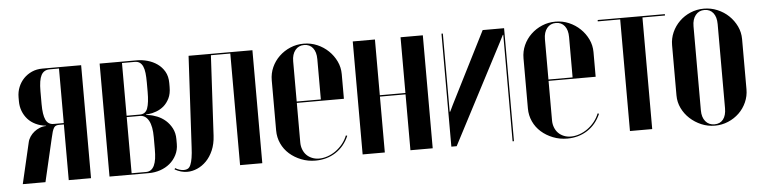

<svg xmlns="http://www.w3.org/2000/svg" viewBox="-38 -666 3326 838"><g transform="rotate(-5 1625.0 -247.5)"><path d="M332.8 -495H162.8Q137.5 -495 116.8 -485.8Q96 -476.5 80.9 -460.9Q65.8 -445.2 57.1 -424.1Q48.5 -403 48.5 -379V-361.8Q48.5 -339 56.1 -318.9Q63.8 -298.8 77.8 -283.1Q91.8 -267.5 112 -257.8Q132.2 -248 157.2 -245.2V-244Q142.8 -244 129.1 -238.5Q115.5 -233 104.8 -224.4Q94 -215.8 86.1 -204Q78.2 -192.2 75.5 -179.2L33.8 0H133.2L177 -188.2Q180.8 -205.8 184.2 -216.9Q187.8 -228 191.6 -234Q195.5 -240 201.1 -242Q206.8 -244 214 -244H235.2V0H332.8ZM146 -341.2V-398Q146 -446.2 157.4 -467.6Q168.8 -489 194.5 -489H235.2V-250H191Q166.8 -250 156.4 -271.9Q146 -293.8 146 -341.2Z M709.2 -383.8Q709.2 -413.5 697.1 -434.4Q685 -455.2 665.9 -468.6Q646.8 -482 623.4 -488.5Q600 -495 577.2 -495H413.8V0H587.2Q612.5 0 636.2 -8Q660 -16 678.2 -31.1Q696.5 -46.2 707.6 -68Q718.8 -89.8 718.8 -116V-137.2Q718.8 -164.2 708 -184.9Q697.2 -205.5 680.9 -219.9Q664.5 -234.2 644.9 -242.2Q625.2 -250.2 607.2 -252.5L596.5 -254V-256L607.2 -256.8Q623 -258.2 641.2 -264.9Q659.5 -271.5 674.4 -284.1Q689.2 -296.8 699.2 -316.9Q709.2 -337 709.2 -366.5ZM621.2 -102Q621.2 -78.2 618.8 -60.5Q616.2 -42.8 610.6 -30.8Q605 -18.8 596.1 -12.4Q587.2 -6 574.5 -6H511.2V-252H569.2Q581.8 -252 591.4 -245.5Q601 -239 607.8 -226.6Q614.5 -214.2 617.9 -196.1Q621.2 -178 621.2 -154.5ZM511.2 -258V-489H567Q580.2 -489 588.9 -483Q597.5 -477 602.6 -465.4Q607.8 -453.8 609.8 -436.2Q611.8 -418.8 611.8 -395V-353.5Q611.8 -305.8 603.1 -281.9Q594.5 -258 569.2 -258Z M699.2 -6.5Q712.5 1.2 726.4 5.1Q740.2 9 754.2 9Q776 9 798 -0.6Q820 -10.2 838 -28.6Q856 -47 867.9 -74.4Q879.8 -101.8 881.8 -137.8L900.8 -489H985.8V0H1083.2V-495H803.5L782 -97.2Q780.8 -68.8 777.6 -50Q774.5 -31.2 769.6 -19.9Q764.8 -8.5 757.5 -4.4Q750.2 -0.2 740 -0.2Q731.2 -0.2 721.2 -3.2Q711.2 -6.2 702.2 -11.8Z M1155.8 -356.5V-137Q1155.8 -106.5 1168.1 -79.7Q1180.4 -52.9 1202.4 -33.5Q1224.3 -14.1 1253.6 -2.6Q1282.8 9 1315.8 9Q1366 9 1404.6 -16Q1443.2 -41 1463 -86.8L1457.2 -89Q1449.5 -69.5 1436.4 -53Q1423.2 -36.5 1406.4 -24.2Q1389.5 -12 1370.2 -5.2Q1350.9 1.5 1332.5 1.5Q1315.5 1.5 1301.3 -4.4Q1287.1 -10.3 1277.3 -20.3Q1267.5 -30.2 1261.9 -44.6Q1256.2 -59 1256.2 -75.8V-431.5Q1256.2 -461.8 1270.8 -479.9Q1285.2 -498 1309.8 -498Q1334.2 -498 1348.1 -480.4Q1362 -462.8 1362 -431.5V-255H1251V-249H1462.5V-357.2Q1462.5 -386.9 1449.9 -413.3Q1437.2 -439.8 1416.2 -459.9Q1395.2 -480.1 1367.4 -492.1Q1339.5 -504 1308.4 -504Q1277.2 -504 1249.6 -492.4Q1222 -480.8 1200.8 -460.5Q1179.7 -440.3 1167.7 -413.6Q1155.8 -386.9 1155.8 -356.5Z M1522.8 -495V0H1620V-244.8H1732.2V0H1829.8V-495H1732.2V-250.8H1620V-495Z M2092 -495 1933.5 -181 1919.8 -152.5H1917.5V-182.5V-495H1911.5V0H1934.8L2163 -437.2L2177.8 -466.5H2179.8V-436.5V0H2185.8V-495Z M2258.8 -356.5V-137Q2258.8 -106.5 2271.1 -79.7Q2283.4 -52.9 2305.4 -33.5Q2327.3 -14.1 2356.6 -2.6Q2385.8 9 2418.8 9Q2469 9 2507.6 -16Q2546.2 -41 2566 -86.8L2560.2 -89Q2552.5 -69.5 2539.4 -53Q2526.2 -36.5 2509.4 -24.2Q2492.5 -12 2473.2 -5.2Q2453.9 1.5 2435.5 1.5Q2418.5 1.5 2404.3 -4.4Q2390.1 -10.3 2380.3 -20.3Q2370.5 -30.2 2364.9 -44.6Q2359.2 -59 2359.2 -75.8V-431.5Q2359.2 -461.8 2373.8 -479.9Q2388.2 -498 2412.8 -498Q2437.2 -498 2451.1 -480.4Q2465 -462.8 2465 -431.5V-255H2354V-249H2565.5V-357.2Q2565.5 -386.9 2552.9 -413.3Q2540.2 -439.8 2519.2 -459.9Q2498.2 -480.1 2470.4 -492.1Q2442.5 -504 2411.4 -504Q2380.2 -504 2352.6 -492.4Q2325 -480.8 2303.8 -460.5Q2282.7 -440.3 2270.7 -413.6Q2258.8 -386.9 2258.8 -356.5Z M2890.2 -495H2595.8V-489H2694V0H2791.5V-489H2890.2Z M3061.8 -504Q3092.8 -504 3121 -492.1Q3149.3 -480.1 3170.3 -459.9Q3191.2 -439.8 3203.9 -413.3Q3216.5 -386.9 3216.5 -357.2V-137Q3216.5 -107.5 3204.6 -80.7Q3192.7 -53.9 3172.1 -34.1Q3151.5 -14.2 3124 -2.6Q3096.5 9 3066 9Q3034.2 9 3006.3 -3Q2978.3 -15 2956.8 -34.9Q2935.2 -54.8 2922.5 -81.1Q2909.8 -107.4 2909.8 -137V-357.2Q2909.8 -386.7 2921.7 -413.5Q2933.7 -440.2 2954.5 -460.5Q2975.2 -480.8 3002.9 -492.4Q3030.5 -504 3061.8 -504ZM3063.8 -498Q3039.2 -498 3024.8 -479.9Q3010.2 -461.8 3010.2 -431.5V-62.8Q3010.2 -32.5 3024.8 -14.8Q3039.3 3 3064.5 3Q3089 3 3102.5 -14.2Q3116 -31.5 3116 -62.8V-431.5Q3116 -462.8 3102.1 -480.4Q3088.2 -498 3063.8 -498Z"/></g></svg>

Font: Moniqa Black
Style: Regular
Weight: 900
Designer: Rajesh Rajput
Foundry: Rajesh Rajput
Version: Version 1.000